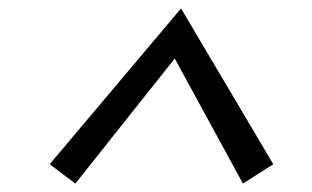

<svg xmlns="http://www.w3.org/2000/svg" viewBox="-20 -749 742 456"><path d="M98 -359 410 -729 629 -359 557 -313 395 -610 159 -313Z"/></svg>

Font: Andada Pro Medium
Style: Italic
Weight: 500
Italic angle: -7°
Designer: Carolina Giovagnoli
Foundry: Huerta Tipografica
Version: Version 3.005; ttfautohint (v1.8.4)